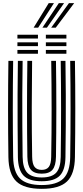

<svg xmlns="http://www.w3.org/2000/svg" viewBox="-20 -1185 528 1215"><path d="M244.2 10Q132.5 10 83.6 -36.8Q34.8 -83.5 33.2 -191Q28.8 -495.5 33.2 -800H63.2Q58.8 -495.5 63.2 -191Q64.8 -96.2 106.9 -55.1Q149 -14 244.2 -14Q339 -14 380.9 -55.1Q422.8 -96.2 424.2 -191Q428.8 -495.5 424.2 -800H454.2Q458.8 -495.5 454.2 -191Q452.8 -83.5 404.1 -36.8Q355.5 10 244.2 10ZM244.2 -38Q163.8 -38 129.1 -73.9Q94.5 -109.8 93.2 -190.8Q92 -299.5 91.4 -395.2Q90.8 -491 91.2 -588.5Q91.8 -686 93.2 -800H123.2Q121.5 -686.5 121.1 -585.9Q120.8 -485.2 121.4 -389Q122 -292.8 123.2 -192Q124.2 -122.8 152 -92.4Q179.8 -62 244.2 -62Q308.5 -62 335.9 -92.5Q363.2 -123 364.2 -192Q368.8 -495.2 364.2 -800H394.2Q396 -684.5 396.4 -584Q396.8 -483.5 396.2 -387.9Q395.8 -292.2 394.2 -190.8Q393.2 -110.2 359 -74.1Q324.8 -38 244.2 -38ZM244.2 -86Q196.8 -86 175.5 -110.9Q154.2 -135.8 153.2 -193Q148.8 -495.8 153.2 -800H183.2Q181.2 -657.2 181 -503Q180.8 -348.8 183.5 -193Q184.2 -147.5 198.9 -128.8Q213.5 -110 244.2 -110Q274.5 -110 288.9 -128.8Q303.2 -147.5 304 -193Q306.8 -342 306.6 -496.4Q306.5 -650.8 304.2 -800H334.2Q338.8 -497.2 334.2 -193Q333.2 -135.8 312.2 -110.9Q291.2 -86 244.2 -86ZM270.2 -941V-965H400.2V-941ZM90.2 -941V-965H220.2V-941ZM90.2 -893V-917H220.2V-893ZM270.2 -893V-917H400.2V-893ZM90.2 -845V-869H220.2V-845ZM270.2 -845V-869H400.2V-845ZM192.8 -1010 288.2 -1165H321.2L221.5 -1010ZM304 -1010 416.2 -1165H449.2L332.8 -1010ZM248.5 -1010 352.2 -1165H385.2L277 -1010Z"/></svg>

Font: Big Shoulders Inline Display Black
Style: Regular
Weight: 900
Designer: Patric King
Foundry: XO Type Co
Version: Version 1.000